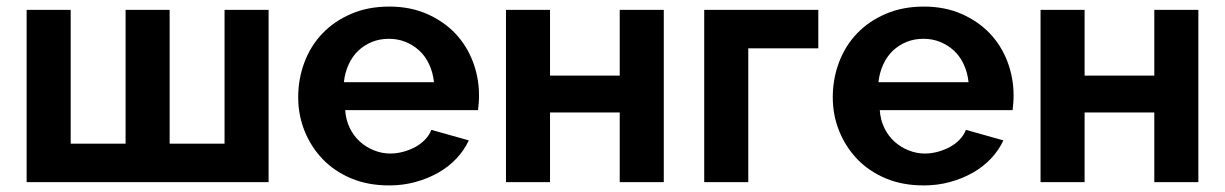

<svg xmlns="http://www.w3.org/2000/svg" viewBox="-20 -554 3727 584"><path d="M61 0V-524H195V-117H362V-524H496V-117H663V-524H797V0Z M1164 10Q1099 10 1048 -11.5Q997 -33 961.5 -70Q926 -107 906.5 -155.5Q887 -204 887 -258Q887 -314 906 -364.5Q925 -415 961 -452.5Q997 -490 1048.5 -512Q1100 -534 1164 -534Q1228 -534 1279 -511.5Q1330 -489 1365 -452Q1400 -415 1418.5 -366Q1437 -317 1437 -264Q1437 -251 1436 -239Q1435 -227 1434 -219H1030Q1032 -189 1044 -164.5Q1056 -140 1075 -123Q1094 -106 1118 -96.5Q1142 -87 1167 -87Q1187 -87 1207 -92.5Q1227 -98 1243.5 -107Q1260 -116 1273 -129.5Q1286 -143 1292 -159L1406 -127Q1392 -97 1368.5 -72Q1345 -47 1313.5 -29Q1282 -11 1244 -0.5Q1206 10 1164 10ZM1300 -304Q1297 -333 1285.5 -358Q1274 -383 1255.5 -400Q1237 -417 1213.5 -426.5Q1190 -436 1163 -436Q1135 -436 1111.5 -426.5Q1088 -417 1070 -400Q1052 -383 1040.5 -358Q1029 -333 1026 -304Z M1519 0V-524H1653V-324H1865V-524H1999V0H1865V-212H1653V0Z M2122 0V-524H2469V-407H2256V0Z M2790 10Q2725 10 2674 -11.5Q2623 -33 2587.5 -70Q2552 -107 2532.5 -155.5Q2513 -204 2513 -258Q2513 -314 2532 -364.5Q2551 -415 2587 -452.5Q2623 -490 2674.5 -512Q2726 -534 2790 -534Q2854 -534 2905 -511.5Q2956 -489 2991 -452Q3026 -415 3044.5 -366Q3063 -317 3063 -264Q3063 -251 3062 -239Q3061 -227 3060 -219H2656Q2658 -189 2670 -164.5Q2682 -140 2701 -123Q2720 -106 2744 -96.5Q2768 -87 2793 -87Q2813 -87 2833 -92.5Q2853 -98 2869.5 -107Q2886 -116 2899 -129.5Q2912 -143 2918 -159L3032 -127Q3018 -97 2994.5 -72Q2971 -47 2939.5 -29Q2908 -11 2870 -0.5Q2832 10 2790 10ZM2926 -304Q2923 -333 2911.5 -358Q2900 -383 2881.5 -400Q2863 -417 2839.5 -426.5Q2816 -436 2789 -436Q2761 -436 2737.5 -426.5Q2714 -417 2696 -400Q2678 -383 2666.5 -358Q2655 -333 2652 -304Z M3145 0V-524H3279V-324H3491V-524H3625V0H3491V-212H3279V0Z"/></svg>

Font: Rising Sun
Style: Bold
Weight: 700
Designer: Matt McInerney, Pablo Impallari, Rodrigo Fuenzalida (Raleway font), Stephen Hutchings (Greek), Cristiano Sobral (main ch
Foundry: The Rising Sun Project Authors
Version: Version 4.327; ttfautohint (v1.8.4.7-5d5b-dirty)